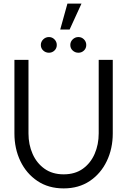

<svg xmlns="http://www.w3.org/2000/svg" viewBox="-20 -1032 706 1065"><path d="M333 13Q249 13 187.8 -28Q126.5 -69 93.2 -138.2Q60 -207.5 60 -292V-700H138V-292Q138 -230 160.8 -178.5Q183.5 -127 227 -96Q270.5 -65 333 -65Q396.5 -65 439.8 -96.2Q483 -127.5 505.2 -179Q527.5 -230.5 527.5 -292V-700H605.5V-292Q605.5 -207.5 572.2 -138.2Q539 -69 478 -28Q417 13 333 13ZM251.5 -739.5Q233 -739.5 219.8 -751.8Q206.5 -764 206.5 -782.5Q206.5 -800.5 219.8 -813.5Q233 -826.5 251.5 -826.5Q269.5 -826.5 282.2 -813.5Q295 -800.5 295 -782.5Q295 -764 282.2 -751.8Q269.5 -739.5 251.5 -739.5ZM415 -739.5Q396.5 -739.5 383.2 -751.8Q370 -764 370 -782.5Q370 -800.5 383.2 -813.5Q396.5 -826.5 415 -826.5Q433 -826.5 445.8 -813.5Q458.5 -800.5 458.5 -782.5Q458.5 -764 445.8 -751.8Q433 -739.5 415 -739.5ZM314 -868 354 -1012H432L366 -868Z"/></svg>

Font: Urbanist
Style: Regular
Weight: 400
Designer: Corey Hu
Foundry: Corey Hu
Version: Version 1.330; ttfautohint (v1.8.4.7-5d5b)